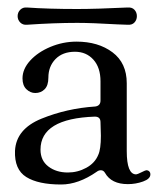

<svg xmlns="http://www.w3.org/2000/svg" viewBox="-20 -491 431 512"><path d="M20 -89Q23 -147 90.5 -174.5Q158 -202 234 -207Q248 -209 248 -223V-274Q248 -311 229 -332Q210 -353 180 -353Q147 -353 128 -333.5Q109 -314 109 -284Q109 -263 99 -253Q89 -243 74 -243Q61 -243 50.5 -253Q40 -263 40 -282Q40 -307 60.5 -329.5Q81 -352 114.5 -366Q148 -380 184 -380Q242 -380 280 -351.5Q318 -323 318 -269V-88Q318 -26 343 -26Q346 -26 357 -31.5Q368 -37 370 -37Q375 -37 378 -34Q381 -31 381 -26Q381 -14 361.5 -7Q342 0 321 0Q277 0 260 -30Q256 -37 249 -37Q243 -37 238 -33Q189 1 143 1Q82 1 50 -19Q18 -39 20 -89ZM249 -129 248 -165Q248 -180 233 -180Q88 -175 88 -92Q88 -63 109 -47Q130 -31 161 -31Q187 -31 210 -43.5Q233 -56 242 -78Q249 -93 249 -129ZM27 -448Q27 -458 34 -465Q41 -472 52 -471Q109 -467 186 -467Q236 -467 320 -471Q332 -472 338.5 -465Q345 -458 345 -448Q345 -438 338.5 -431Q332 -424 320 -425L293 -426Q225 -430 186 -430Q124 -430 52 -425Q41 -424 34 -431Q27 -438 27 -448Z"/></svg>

Font: Hina Mincho
Style: Regular
Weight: 400
Designer: satsuyako
Foundry: satsuyako
Version: Version 1.100